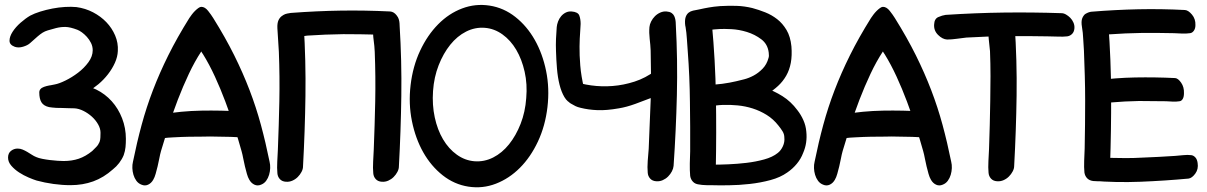

<svg xmlns="http://www.w3.org/2000/svg" viewBox="-20 -743 4946 787"><path d="M269 16Q319 16 362 0.5Q405 -15 443 -49Q457 -60 468.5 -75Q480 -90 487 -107Q493 -124 494.5 -140Q496 -156 496 -174Q496 -218 480.5 -258Q465 -298 438 -328Q411 -358 374.5 -376Q338 -394 296 -394Q283 -394 257.5 -395.5Q232 -397 206 -395.5Q180 -394 160.5 -387Q141 -380 141 -364Q141 -338 150 -323.5Q159 -309 181 -304Q193 -302 208.5 -301Q224 -300 234 -301Q252 -302 256.5 -309Q261 -316 259 -325Q257 -334 252 -343.5Q247 -353 244.5 -359Q242 -365 246.5 -365.5Q251 -366 268 -356Q281 -349 300 -352.5Q319 -356 340.5 -368Q362 -380 383.5 -398Q405 -416 422.5 -438.5Q440 -461 451 -485.5Q462 -510 463 -534Q465 -567 452 -597.5Q439 -628 416 -652Q393 -676 361.5 -692.5Q330 -709 293 -714Q272 -716 246.5 -714.5Q221 -713 195 -708Q169 -703 145 -695.5Q121 -688 104 -679Q85 -668 64.5 -650Q44 -632 31.5 -612.5Q19 -593 19 -576Q19 -559 41 -551Q56 -546 74.5 -551.5Q93 -557 103 -566Q123 -584 134 -593.5Q145 -603 154.5 -609Q164 -615 176 -618.5Q188 -622 210 -628Q230 -633 249 -632.5Q268 -632 297 -621Q305 -618 315.5 -610.5Q326 -603 336 -592Q346 -581 353 -567Q360 -553 360 -537Q360 -512 342.5 -488Q325 -464 300 -445Q275 -426 248.5 -413Q222 -400 205 -397Q174 -391 165.5 -388.5Q157 -386 157.5 -384.5Q158 -383 160 -381.5Q162 -380 150 -375Q155 -363 157.5 -354Q160 -345 162 -337.5Q164 -330 168 -322.5Q172 -315 181 -305Q185 -303 199.5 -302Q214 -301 230.5 -300.5Q247 -300 262.5 -299.5Q278 -299 285 -299Q303 -298 322 -288.5Q341 -279 356.5 -265Q372 -251 382 -233.5Q392 -216 392 -199Q392 -190 391.5 -179.5Q391 -169 388 -161Q383 -149 374.5 -140.5Q366 -132 358 -124Q331 -102 303 -92.5Q275 -83 241 -83Q231 -83 216 -84Q201 -85 184.5 -87Q168 -89 153 -92Q138 -95 129 -99Q119 -103 110 -109Q101 -115 91.5 -120.5Q82 -126 72.5 -130Q63 -134 52 -134Q37 -134 25 -124.5Q13 -115 13 -97Q13 -79 26.5 -63.5Q40 -48 58.5 -36Q77 -24 97 -15.5Q117 -7 130 -3Q163 6 199 11Q235 16 269 16Z M1003 -214Q1004 -229 1001 -242Q998 -255 992.5 -264.5Q987 -274 980.5 -280Q974 -286 968 -286Q887 -291 805 -289.5Q723 -288 642 -274Q632 -272 623 -265.5Q614 -259 613 -232Q611 -204 612.5 -190.5Q614 -177 627 -176Q640 -175 653.5 -177Q667 -179 691 -180Q726 -182 755 -182.5Q784 -183 813 -183Q841 -184 868.5 -183Q896 -182 925 -182Q937 -181 957.5 -180.5Q978 -180 990 -182Q998 -184 1000.5 -190.5Q1003 -197 1003 -214ZM560 14Q574 20 587 14Q600 8 608 -6Q614 -16 618 -30.5Q622 -45 626 -61Q630 -77 633 -93.5Q636 -110 640 -124Q654 -171 671 -225.5Q688 -280 709 -334.5Q730 -389 754 -440Q778 -491 805 -532Q807 -529 808.5 -526Q810 -523 812 -521Q838 -479 861 -429Q884 -379 903.5 -327Q923 -275 940 -223Q957 -171 970 -124Q974 -110 977 -93.5Q980 -77 984 -61Q988 -45 992 -30.5Q996 -16 1002 -6Q1010 8 1023 14Q1036 20 1050 14Q1063 9 1071 -2Q1079 -13 1083 -26.5Q1087 -40 1087.5 -54Q1088 -68 1085 -80Q1069 -159 1049.5 -231Q1030 -303 1003 -373.5Q976 -444 940 -516.5Q904 -589 854 -669Q846 -682 833 -698.5Q820 -715 805 -715Q800 -715 793 -710Q786 -705 779 -698Q772 -691 766 -683Q760 -675 756 -669Q706 -589 670 -516.5Q634 -444 607 -373.5Q580 -303 560.5 -231Q541 -159 525 -80Q522 -68 522.5 -54Q523 -40 527 -26.5Q531 -13 539 -2Q547 9 560 14Z M1152 2Q1166 3 1178.5 -2.5Q1191 -8 1200.5 -17.5Q1210 -27 1216 -38.5Q1222 -50 1222 -60Q1230 -205 1232 -349.5Q1234 -494 1225 -639Q1225 -645 1232.5 -651.5Q1240 -658 1248 -665Q1256 -672 1261.5 -677.5Q1267 -683 1262.5 -687Q1258 -691 1240.5 -692Q1223 -693 1186 -691Q1173 -690 1160 -687.5Q1147 -685 1137 -678.5Q1127 -672 1121.5 -660Q1116 -648 1117 -627Q1118 -604 1120 -579Q1122 -554 1123 -531Q1125 -480 1125.5 -429Q1126 -378 1125 -327Q1124 -278 1122.5 -229.5Q1121 -181 1119 -130Q1118 -108 1116.5 -81Q1115 -54 1117 -33Q1118 -19 1127 -9Q1136 1 1152 2ZM1545 2Q1559 3 1571.5 -2.5Q1584 -8 1593.5 -17.5Q1603 -27 1609 -38.5Q1615 -50 1615 -60Q1623 -205 1625 -349.5Q1627 -494 1618 -639Q1618 -648 1616.5 -656.5Q1615 -665 1611 -672.5Q1607 -680 1599.5 -685Q1592 -690 1579 -691Q1566 -692 1553.5 -686Q1541 -680 1531.5 -671Q1522 -662 1516.5 -650Q1511 -638 1510 -627Q1508 -604 1511.5 -579Q1515 -554 1516 -531Q1518 -480 1518.5 -429Q1519 -378 1518 -327Q1517 -278 1515.5 -229.5Q1514 -181 1512 -130Q1511 -108 1509.5 -81Q1508 -54 1510 -33Q1511 -19 1520 -9Q1529 1 1545 2ZM1618 -640Q1617 -666 1605.5 -680.5Q1594 -695 1579 -696Q1475 -701 1377 -699.5Q1279 -698 1172 -690Q1166 -689 1157.5 -687.5Q1149 -686 1141.5 -681.5Q1134 -677 1128.5 -670Q1123 -663 1123 -651Q1122 -627 1137.5 -609Q1153 -591 1169 -590Q1186 -589 1204 -592Q1222 -595 1239 -597Q1313 -602 1387 -603Q1422 -603 1457.5 -602.5Q1493 -602 1529 -601Q1545 -600 1564.5 -599Q1584 -598 1600 -600Q1605 -601 1609 -595.5Q1613 -590 1615 -589.5Q1617 -589 1618 -599Q1619 -609 1618 -640Z M1663 -394Q1654 -318 1668.5 -246.5Q1683 -175 1715 -118.5Q1747 -62 1794.5 -24.5Q1842 13 1900 22Q1958 31 2012.5 10Q2067 -11 2111 -55Q2155 -99 2185 -163Q2215 -227 2224 -304Q2233 -381 2218.5 -452Q2204 -523 2172 -579.5Q2140 -636 2092.5 -673.5Q2045 -711 1987 -720Q1929 -729 1874.5 -708.5Q1820 -688 1776 -643.5Q1732 -599 1702 -535Q1672 -471 1663 -394ZM1755 -370Q1759 -427 1778 -475.5Q1797 -524 1825.5 -559.5Q1854 -595 1890.5 -613.5Q1927 -632 1967 -629Q2006 -626 2039.5 -602Q2073 -578 2096 -539Q2119 -500 2130.5 -449Q2142 -398 2137 -341Q2133 -284 2114 -235.5Q2095 -187 2066.5 -151.5Q2038 -116 2001.5 -97.5Q1965 -79 1925 -82Q1886 -85 1852.5 -109Q1819 -133 1796 -172Q1773 -211 1762 -262Q1751 -313 1755 -370Z M2360 -645Q2360 -665 2354.5 -679.5Q2349 -694 2323 -696Q2310 -697 2299 -691.5Q2288 -686 2280 -676.5Q2272 -667 2267.5 -655Q2263 -643 2262 -632Q2260 -609 2259 -583.5Q2258 -558 2259 -534Q2260 -498 2263 -462Q2266 -426 2273.5 -396Q2281 -366 2293.5 -345Q2306 -324 2325 -318Q2351 -309 2367 -325Q2383 -341 2374 -381Q2362 -431 2358.5 -474.5Q2355 -518 2355.5 -552.5Q2356 -587 2358 -611Q2360 -635 2360 -645ZM2670 0Q2684 1 2696.5 -4.5Q2709 -10 2718.5 -19.5Q2728 -29 2734 -40.5Q2740 -52 2741 -63Q2751 -208 2754.5 -353Q2758 -498 2750 -644Q2750 -653 2748.5 -661.5Q2747 -670 2743.5 -677.5Q2740 -685 2732.5 -690Q2725 -695 2712 -696Q2699 -697 2686.5 -691.5Q2674 -686 2664.5 -676.5Q2655 -667 2649 -655Q2643 -643 2642 -632Q2640 -609 2643 -584Q2646 -559 2647 -536Q2648 -484 2648.5 -433Q2649 -382 2647 -330Q2645 -281 2643 -232Q2641 -183 2639 -133Q2637 -110 2635 -83.5Q2633 -57 2635 -35Q2636 -21 2645 -11Q2654 -1 2670 0ZM2700 -400Q2695 -412 2691 -423Q2687 -434 2683.5 -442Q2680 -450 2675.5 -453.5Q2671 -457 2666 -453Q2626 -423 2581 -408.5Q2536 -394 2491 -390.5Q2446 -387 2403 -393Q2360 -399 2324 -412Q2315 -416 2305.5 -407.5Q2296 -399 2295 -376Q2293 -351 2300.5 -338.5Q2308 -326 2319 -319Q2331 -312 2339 -308Q2347 -304 2360 -301Q2392 -293 2429 -291.5Q2466 -290 2517 -299Q2548 -304 2585 -317.5Q2622 -331 2650 -342Q2661 -346 2674 -351Q2687 -356 2697 -362Q2711 -372 2700 -400Z M2846 13Q2860 14 2872 8.5Q2884 3 2893.5 -6.5Q2903 -16 2908.5 -28Q2914 -40 2914 -51Q2917 -199 2914.5 -347.5Q2912 -496 2898 -645Q2897 -651 2903 -658Q2909 -665 2915.5 -671.5Q2922 -678 2926.5 -684Q2931 -690 2926.5 -694.5Q2922 -699 2906 -700Q2890 -701 2856 -699Q2843 -698 2829 -696.5Q2815 -695 2805 -689Q2795 -683 2790.5 -670Q2786 -657 2790 -633Q2794 -609 2795.5 -583.5Q2797 -558 2799 -534Q2807 -429 2808 -324Q2809 -274 2809 -224Q2809 -174 2809 -123Q2808 -100 2807.5 -72.5Q2807 -45 2809 -22Q2811 -8 2820.5 2Q2830 12 2846 13ZM2889 16Q2923 17 2966 16.5Q3009 16 3053.5 11Q3098 6 3138.5 -5Q3179 -16 3207 -36Q3229 -51 3246 -71.5Q3263 -92 3272 -116Q3290 -157 3285 -204Q3283 -228 3273 -250.5Q3263 -273 3248 -292Q3222 -327 3187 -349Q3152 -371 3114 -383.5Q3076 -396 3036 -400Q2996 -404 2959 -401Q2942 -399 2926 -397.5Q2910 -396 2895 -392Q2889 -390 2881.5 -387.5Q2874 -385 2869 -384Q2867 -384 2864.5 -385Q2862 -386 2860 -386Q2841 -384 2828.5 -366.5Q2816 -349 2818 -330Q2818 -316 2825.5 -305.5Q2833 -295 2849 -296Q2856 -296 2864 -299Q2872 -302 2880 -304Q2912 -312 2944 -313Q2972 -314 3003.5 -311Q3035 -308 3065 -298.5Q3095 -289 3122.5 -272Q3150 -255 3171 -228Q3180 -217 3187.5 -205Q3195 -193 3195 -179Q3197 -161 3189 -143.5Q3181 -126 3168 -116Q3147 -99 3112.5 -89.5Q3078 -80 3040 -75.5Q3002 -71 2965.5 -69.5Q2929 -68 2904 -68H2903Q2889 -68 2873 -76Q2857 -84 2849 -84Q2830 -84 2819 -70Q2808 -56 2809 -39Q2810 -28 2810.5 -21Q2811 -14 2813 -9.5Q2815 -5 2819 -1Q2823 3 2829 8Q2833 11 2841 12.5Q2849 14 2858 15Q2867 16 2876 16Q2885 16 2889 16ZM2930 -624Q2946 -625 2977.5 -623.5Q3009 -622 3041.5 -612Q3074 -602 3100.5 -582Q3127 -562 3131 -527Q3133 -513 3130 -505Q3123 -479 3106 -461.5Q3089 -444 3069.5 -433.5Q3050 -423 3030.5 -418Q3011 -413 2998 -410Q2973 -404 2940.5 -399.5Q2908 -395 2883 -396Q2880 -399 2878.5 -397Q2877 -395 2875 -390.5Q2873 -386 2871.5 -382.5Q2870 -379 2867 -379Q2847 -381 2840.5 -379.5Q2834 -378 2836 -354Q2836 -345 2840 -333Q2844 -321 2849 -312Q2854 -303 2860.5 -298.5Q2867 -294 2872 -300Q2888 -317 2919 -321.5Q2950 -326 2986.5 -327.5Q3023 -329 3060.5 -334Q3098 -339 3126 -358Q3150 -373 3169.5 -391Q3189 -409 3202.5 -432.5Q3216 -456 3221.5 -485.5Q3227 -515 3224 -553Q3220 -593 3204 -620Q3188 -647 3165.5 -664.5Q3143 -682 3116.5 -692.5Q3090 -703 3064 -710Q3031 -718 2999 -719Q2967 -720 2932 -718Q2917 -717 2906.5 -715.5Q2896 -714 2886.5 -712.5Q2877 -711 2867.5 -709Q2858 -707 2844 -704Q2832 -702 2821 -699.5Q2810 -697 2802.5 -691Q2795 -685 2791 -674.5Q2787 -664 2788 -646Q2789 -629 2797 -613.5Q2805 -598 2818 -597Q2826 -596 2835.5 -602Q2845 -608 2853 -610Q2864 -614 2873 -616.5Q2882 -619 2890.5 -620.5Q2899 -622 2908.5 -622.5Q2918 -623 2930 -624Z M3797 -214Q3798 -229 3795 -242Q3792 -255 3786.5 -264.5Q3781 -274 3774.5 -280Q3768 -286 3762 -286Q3681 -291 3599 -289.5Q3517 -288 3436 -274Q3426 -272 3417 -265.5Q3408 -259 3407 -232Q3405 -204 3406.5 -190.5Q3408 -177 3421 -176Q3434 -175 3447.5 -177Q3461 -179 3485 -180Q3520 -182 3549 -182.5Q3578 -183 3607 -183Q3635 -184 3662.5 -183Q3690 -182 3719 -182Q3731 -181 3751.5 -180.5Q3772 -180 3784 -182Q3792 -184 3794.5 -190.5Q3797 -197 3797 -214ZM3354 14Q3368 20 3381 14Q3394 8 3402 -6Q3408 -16 3412 -30.5Q3416 -45 3420 -61Q3424 -77 3427 -93.5Q3430 -110 3434 -124Q3448 -171 3465 -225.5Q3482 -280 3503 -334.5Q3524 -389 3548 -440Q3572 -491 3599 -532Q3601 -529 3602.5 -526Q3604 -523 3606 -521Q3632 -479 3655 -429Q3678 -379 3697.5 -327Q3717 -275 3734 -223Q3751 -171 3764 -124Q3768 -110 3771 -93.5Q3774 -77 3778 -61Q3782 -45 3786 -30.5Q3790 -16 3796 -6Q3804 8 3817 14Q3830 20 3844 14Q3857 9 3865 -2Q3873 -13 3877 -26.5Q3881 -40 3881.5 -54Q3882 -68 3879 -80Q3863 -159 3843.5 -231Q3824 -303 3797 -373.5Q3770 -444 3734 -516.5Q3698 -589 3648 -669Q3640 -682 3627 -698.5Q3614 -715 3599 -715Q3594 -715 3587 -710Q3580 -705 3573 -698Q3566 -691 3560 -683Q3554 -675 3550 -669Q3500 -589 3464 -516.5Q3428 -444 3401 -373.5Q3374 -303 3354.5 -231Q3335 -159 3319 -80Q3316 -68 3316.5 -54Q3317 -40 3321 -26.5Q3325 -13 3333 -2Q3341 9 3354 14Z M4067 0Q4081 1 4093.5 -4.5Q4106 -10 4115.5 -19.5Q4125 -29 4131 -40.5Q4137 -52 4137 -62Q4145 -207 4147 -351Q4149 -495 4139 -641Q4138 -658 4132.5 -663.5Q4127 -669 4101 -671Q4074 -673 4053.5 -662Q4033 -651 4031 -629Q4030 -606 4033 -581Q4036 -556 4038 -533Q4040 -482 4040 -431Q4040 -380 4039 -329Q4038 -280 4037 -231Q4036 -182 4034 -132Q4033 -110 4031.5 -83Q4030 -56 4032 -35Q4033 -21 4042 -11Q4051 -1 4067 0ZM4384 -627Q4385 -639 4380 -650.5Q4375 -662 4367 -670Q4359 -678 4349.5 -683.5Q4340 -689 4331 -689Q4211 -693 4094.5 -691.5Q3978 -690 3856 -682Q3842 -680 3826 -673Q3810 -666 3809 -643Q3807 -618 3825 -600Q3843 -582 3862 -581Q3881 -581 3901.5 -584Q3922 -587 3941 -589Q3984 -591 4026 -593Q4068 -595 4111 -595Q4152 -595 4192 -595Q4232 -595 4274 -594Q4293 -594 4315.5 -593Q4338 -592 4355 -594Q4367 -596 4375 -604.5Q4383 -613 4384 -627Z M4833 -361Q4834 -386 4821.5 -404Q4809 -422 4797 -423Q4715 -427 4633.5 -425.5Q4552 -424 4470 -413Q4461 -411 4452 -405Q4443 -399 4442 -376Q4442 -352 4454.5 -334Q4467 -316 4480 -315Q4493 -314 4506.5 -317.5Q4520 -321 4534 -323Q4591 -328 4649 -329Q4677 -329 4704 -328.5Q4731 -328 4760 -328Q4772 -327 4787.5 -326.5Q4803 -326 4815 -328Q4823 -329 4828 -337.5Q4833 -346 4833 -361ZM4461 -1Q4501 2 4516.5 -3Q4532 -8 4535 -18Q4538 -28 4534 -40.5Q4530 -53 4530 -63Q4535 -209 4534.5 -353.5Q4534 -498 4523 -644Q4523 -650 4529 -656.5Q4535 -663 4541.5 -670Q4548 -677 4552.5 -682.5Q4557 -688 4552.5 -692Q4548 -696 4532 -697.5Q4516 -699 4482 -697Q4469 -696 4455 -694.5Q4441 -693 4431 -687Q4421 -681 4416 -668Q4411 -655 4415 -632Q4419 -609 4420 -584Q4421 -559 4423 -536Q4425 -484 4426.5 -433Q4428 -382 4428 -331Q4428 -281 4427.5 -232.5Q4427 -184 4426 -134Q4425 -111 4424 -84Q4423 -57 4425 -36Q4427 -22 4436 -12.5Q4445 -3 4461 -1ZM4880 -640Q4881 -665 4866 -683Q4851 -701 4837 -702Q4740 -707 4646 -705Q4552 -703 4454 -695Q4443 -694 4430 -686.5Q4417 -679 4416 -656Q4415 -631 4430 -613Q4445 -595 4460 -594Q4476 -593 4492.5 -596.5Q4509 -600 4524 -602Q4594 -607 4661 -608Q4693 -608 4726 -608Q4759 -608 4792 -607Q4807 -606 4825.5 -605.5Q4844 -605 4858 -607Q4867 -608 4873.5 -617Q4880 -626 4880 -640ZM4889 -75Q4887 -90 4879.5 -98Q4872 -106 4863 -107Q4848 -109 4830 -107Q4812 -105 4797 -104Q4763 -102 4730 -100Q4697 -98 4664 -97Q4629 -95 4595 -95Q4561 -95 4526 -96Q4510 -97 4493 -99.5Q4476 -102 4461 -100Q4446 -99 4434 -88Q4422 -77 4426 -52Q4429 -29 4438 -15.5Q4447 -2 4458 -2Q4554 6 4654.5 2Q4755 -2 4852 -11Q4866 -13 4879.5 -31.5Q4893 -50 4889 -75Z"/></svg>

Font: Balpaq
Style: Regular
Weight: 400
Designer: Abay Emes
Version: Version 1.000